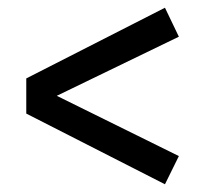

<svg xmlns="http://www.w3.org/2000/svg" viewBox="-20 -608 531 497"><path d="M407 -588 48 -405V-314L407 -131L443 -204L127 -360L443 -513Z"/></svg>

Font: Glow Sans SC Condensed Medium
Style: Regular
Weight: 600
Width: 3
Designer: Ryoko NISHIZUKA (kana, bopomofo & ideographs); Paul D. Hunt (Latin, Greek & Cyrillic); Sandoll Communications, Soo-young
Version: Version 0.93